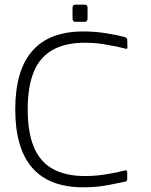

<svg xmlns="http://www.w3.org/2000/svg" viewBox="-20 -800 644 818"><path d="M335 -2Q190 -2 117.5 -85Q45 -168 45 -334Q45 -500 117.5 -583Q190 -666 335 -666Q386 -666 434 -658Q475 -652 512 -642Q522 -638 522 -631L523 -599Q523 -589 513 -593Q481 -602 442 -608Q393 -618 343 -618Q259 -618 204.5 -587.5Q150 -557 124 -494Q98 -431 98 -334Q98 -237 124 -174Q150 -111 204.5 -80.5Q259 -50 343 -50Q393 -50 441 -59Q481 -65 512 -74Q522 -77 522 -66V-37Q522 -28 513 -26Q434 -9 401 -5.5Q368 -2 335 -2ZM289 -723V-766Q289 -780 299 -780H341Q354 -780 353 -766V-723Q353 -707 342 -707H300Q289 -707 289 -723Z"/></svg>

Font: Vivano Light
Style: Regular
Weight: 300
Designer: Joe Prince, Josias Burgherr
Version: Version 2.064;September 19, 2022;FontCreator 14.0.0.2877 64-